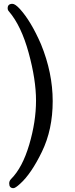

<svg xmlns="http://www.w3.org/2000/svg" viewBox="-20 -817 390 1002"><path d="M50 165Q28 165 28 140Q28 127 38 117Q97 58 132.5 -62Q168 -182 168 -292Q168 -401 129.5 -541.5Q91 -682 27 -757Q20 -764 20 -774Q20 -797 45 -797Q59 -797 84 -770Q142 -706 194 -586Q255 -437 255 -289Q255 -141 199 -25.5Q143 90 85 142Q60 165 50 165Z"/></svg>

Font: LXGW WenKai Lite Medium
Style: Regular
Weight: 500
Designer: LXGW / Fontworks Inc.
Foundry: LXGW / Fontworks Inc.
Version: Version 1.511; March 25, 2025